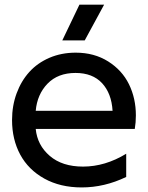

<svg xmlns="http://www.w3.org/2000/svg" viewBox="-20 -800 641 832"><path d="M334 12.2Q241.2 12.2 172.1 -26.1Q103 -64.5 67.6 -130.1Q32.2 -195.8 32.2 -279.8Q32.2 -341.8 52 -395.5Q71.8 -449.2 107.2 -488.3Q142.6 -527.3 194.3 -549.6Q246.1 -571.8 308.1 -571.8Q388.2 -571.8 448.5 -533.9Q508.8 -496.1 538.8 -435.1Q568.8 -374 568.8 -299.8Q568.8 -269.5 564 -241.2H134.8Q141.6 -170.9 195.6 -124.5Q249.5 -78.1 339.8 -78.1Q435.5 -78.1 526.9 -133.8V-33.2Q432.6 12.2 334 12.2ZM134.8 -319.8H467.8Q463.4 -395 422.4 -439.5Q381.3 -483.9 307.1 -483.9Q231 -483.9 186 -437.5Q141.1 -391.1 134.8 -319.8ZM250 -625 324.2 -779.8H431.2L347.2 -625Z"/></svg>

Font: TASA Explorer Medium
Style: Regular
Weight: 500
Designer: Weizhong Zhang
Foundry: Local Remote
Version: Version 1.000;Glyphs 3.1.2 (3151)